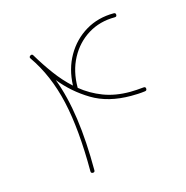

<svg xmlns="http://www.w3.org/2000/svg" viewBox="-92 -677 748 773"><g transform="rotate(-15 281.5 -290.5)"><path d="M80.6 -512.7Q88.4 -517.6 92.3 -511.2Q119.6 -465.3 149.7 -424.6Q179.7 -383.8 215.3 -351.6Q217.8 -420.9 248.8 -474.6Q279.8 -528.3 331.5 -559.3Q383.3 -590.3 449.2 -590.3Q457.5 -590.3 457.5 -582Q457.5 -573.7 449.2 -573.7Q386.2 -573.7 337.2 -543.5Q288.1 -513.2 259.8 -460.2Q231.4 -407.2 231.4 -338.9V-337.9Q271.5 -305.2 320.6 -286.4Q369.6 -267.6 431.2 -267.6Q444.8 -267.6 458.7 -268.6Q472.7 -269.5 487.8 -271Q497.1 -272 497.1 -262.7Q497.1 -255.4 489.7 -254.4Q474.6 -252.4 460 -251.7Q445.3 -251 431.2 -251Q335.4 -251 268.8 -291.3Q202.1 -331.5 154.3 -391.1Q183.1 -314.5 196.8 -217.5Q210.4 -120.6 210.4 0Q210.4 8.3 202.1 8.3Q193.8 8.3 193.8 0Q193.8 -174.8 167 -293.9Q140.1 -413.1 78.1 -502Q74.2 -507.8 80.6 -512.7Z"/></g></svg>

Font: Mikhak-DS1-FD Thin
Style: Regular
Weight: 100
Designer: Amin Abedi
Version: Version 3.2